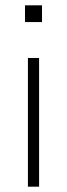

<svg xmlns="http://www.w3.org/2000/svg" viewBox="-20 -702 252 722"><path d="M74 -619V-682H138V-619ZM85 0V-484H127V0Z"/></svg>

Font: Nunito Sans ExtraLight
Style: Regular
Weight: 200
Designer: Vernon Adams
Foundry: Vernon Adams
Version: Version 3.006; ttfautohint (v1.8.3)